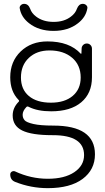

<svg xmlns="http://www.w3.org/2000/svg" viewBox="-20 -771 547 998"><path d="M88.9 -368.2Q88.9 -306.6 129.9 -272Q170.9 -237.3 245.1 -237.3Q316.4 -237.3 357.9 -272.5Q399.4 -307.6 399.4 -368.2Q399.4 -432.6 355 -470.7Q310.5 -508.8 237.3 -508.8Q170.9 -508.8 129.9 -470.2Q88.9 -431.6 88.9 -368.2ZM379.9 -725.6Q389.6 -751 410.2 -751Q421.9 -751 429.2 -743.2Q436.5 -735.4 433.6 -725.6Q425.8 -681.6 385.7 -650.4Q335 -610.4 258.3 -610.4Q181.6 -610.4 130.9 -650.4Q90.8 -681.6 83 -725.6Q80.1 -735.4 87.4 -743.2Q94.7 -751 105.5 -751Q127 -751 136.7 -725.6Q144.5 -702.1 168 -684.6Q204.1 -657.2 258.8 -657.2Q313.5 -657.2 348.6 -684.6Q372.1 -702.1 379.9 -725.6ZM417 35.2Q417 -68.4 254.9 -68.4Q253.9 -68.4 252 -68.4Q144.5 -68.4 95.2 -92.8Q45.9 -117.2 45.9 -170.9Q45.9 -210.9 77.1 -242.2Q82 -247.1 76.2 -252Q33.2 -295.9 33.2 -369.1Q33.2 -451.2 87.4 -503.4Q141.6 -555.7 226.6 -555.7Q340.8 -555.7 399.4 -492.2Q400.4 -491.2 401.9 -491.7Q403.3 -492.2 403.3 -494.1L404.3 -518.6Q404.3 -529.3 412.1 -537.1Q419.9 -544.9 431.2 -544.9Q442.4 -544.9 450.2 -537.1Q458 -529.3 458 -517.6V-369.1Q458 -286.1 402.3 -239.3Q346.7 -192.4 246.1 -192.4Q174.8 -192.4 128.9 -215.8Q122.1 -219.7 117.2 -214.8Q97.7 -194.3 97.7 -174.8Q97.7 -158.2 107.4 -146.5Q117.2 -134.8 153.8 -126.5Q190.4 -118.2 256.8 -118.2Q473.6 -118.2 473.6 31.2Q473.6 111.3 409.2 159.2Q344.7 207 228.5 207Q140.6 207 59.6 174.8Q33.2 165 33.2 135.7Q33.2 126 41.5 121.1Q49.8 116.2 58.6 120.1Q140.6 158.2 228.5 158.2Q315.4 158.2 366.2 124Q417 89.8 417 35.2Z"/></svg>

Font: Gen Jyuu Gothic P Light
Style: Regular
Weight: 200
Designer: [Source Han Sans]
Ryoko NISHIZUKA  (kana & ideographs); Paul D. Hunt (Latin, Greek & Cyrillic); Wenlong ZHANG  (bopomofo
Version: Version 1.002.20150607